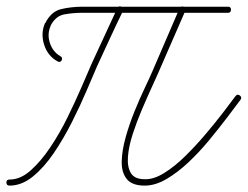

<svg xmlns="http://www.w3.org/2000/svg" viewBox="-30 -571 775 601"><path d="M159 -395Q167 -391 163 -382Q158 -374 150 -379Q119 -396 108 -431.5Q97 -467 111 -499Q111 -499 111 -499Q112 -499 112 -499Q130 -535 161.5 -542.5Q193 -550 229 -550Q343 -550 456.5 -550Q570 -550 684 -550Q684 -550 684 -550Q684 -550 684 -550Q693 -550 693 -541Q693 -531 684 -531Q570 -531 456.5 -531Q343 -531 229 -531Q199 -531 171.5 -526Q144 -521 128 -490Q128 -490 129 -491Q129 -491 129 -491Q117 -465 126 -437Q135 -409 159 -395Q159 -395 159 -395Q159 -395 159 -395ZM350 -550Q359 -546 355 -537Q334 -494 314 -450.5Q294 -407 274 -364Q274 -364 274 -364Q274 -364 274 -364Q261 -334 241 -287Q221 -240 195 -188.5Q169 -137 138.5 -92Q108 -47 73 -18.5Q38 10 0 10Q-10 10 -10 0Q-10 -9 0 -9Q34 -9 66 -37.5Q98 -66 127.5 -110Q157 -154 181.5 -204Q206 -254 225.5 -299Q245 -344 257 -372Q257 -372 257 -372Q257 -372 257 -372Q277 -415 297 -458.5Q317 -502 337 -545Q341 -554 350 -550ZM532 -545Q536 -553 545 -550Q553 -546 550 -537Q529 -488 507.5 -439.5Q486 -391 465 -342Q458 -326 444 -295.5Q430 -265 414 -227.5Q398 -190 385.5 -151.5Q373 -113 370.5 -81Q368 -49 379.5 -29.5Q391 -10 423 -10Q451 -9 484 -29.5Q517 -50 550 -82.5Q583 -115 613.5 -151Q644 -187 668.5 -219Q693 -251 707 -270Q707 -270 707 -270Q707 -270 707 -270Q713 -278 721 -272Q728 -266 723 -259Q706 -236 680.5 -202.5Q655 -169 624.5 -132Q594 -95 560 -63Q526 -31 491 -10.5Q456 10 423 10Q383 10 366.5 -11Q350 -32 351 -66.5Q352 -101 363.5 -142Q375 -183 391.5 -223.5Q408 -264 424 -297.5Q440 -331 448 -350Q469 -399 490 -447.5Q511 -496 532 -545Q532 -545 532 -545Q532 -545 532 -545Z"/></svg>

Font: FRB American Cursive Guidelines Arrows Extralight
Style: Italic
Weight: 200
Italic angle: -25°
Version: Version 2.0;Modular Font Editor K font №1